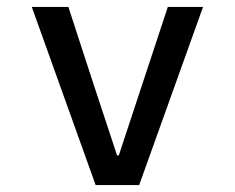

<svg xmlns="http://www.w3.org/2000/svg" viewBox="-20 -536 680 556"><path d="M257 0 72 -516H178L249 -298L319 -86H324L466 -516H568L383 0Z"/></svg>

Font: Writer Medium
Style: Regular
Weight: 500
Monospace: yes
Designer: Mike Abbink, Paul van der Laan, Pieter van Rosmalen
Foundry: Bold Monday
Version: Version 2.001 2020